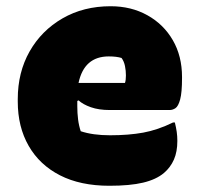

<svg xmlns="http://www.w3.org/2000/svg" viewBox="-20 -581 640 616"><path d="M335 -561Q401 -561 453 -532Q505 -503 534.5 -452Q564 -401 564 -334V-331Q564 -284 558 -262Q552 -240 543 -234Q534 -228 524 -228H332Q297 -228 271.5 -237Q246 -246 232 -259L228 -257V-240Q228 -218 230.5 -198Q233 -178 239 -160Q278 -147 333 -147Q393 -147 439.5 -155.5Q486 -164 535 -188H541Q545 -172 547 -158Q549 -144 549 -129Q549 -94 538 -69Q527 -44 506 -26Q481 -5 439 5Q397 15 331 15Q238 15 172.5 -18.5Q107 -52 72 -113Q37 -174 37 -255V-263Q37 -349 75 -416Q113 -483 180.5 -522Q248 -561 335 -561ZM329 -400Q250 -400 232 -315H381Q384 -324 384 -339Q384 -354 381 -369Q378 -384 370 -395Q354 -400 329 -400Z"/></svg>

Font: Recursive Sn Csl St Blk
Style: Regular
Weight: 900
Version: Version 1.079;hotconv 1.0.112;makeotfexe 2.5.65598; ttfautoh